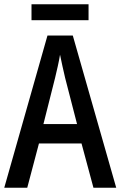

<svg xmlns="http://www.w3.org/2000/svg" viewBox="-20 -882 566 902"><path d="M396 -862H128V-787H396ZM419 0H526L322 -715H203L0 0H108L163 -208H363ZM286 -516 342 -299H184L239 -517C246 -547 257 -592 262 -625C268 -594 278 -551 286 -516Z"/></svg>

Font: Noto Sans Gujarati Condensed Medium
Style: Regular
Weight: 500
Width: 3
Designer: Jelle Bosma - Monotype Design Team, Universal Thirst
Foundry: Monotype Imaging Inc.
Version: Version 2.106